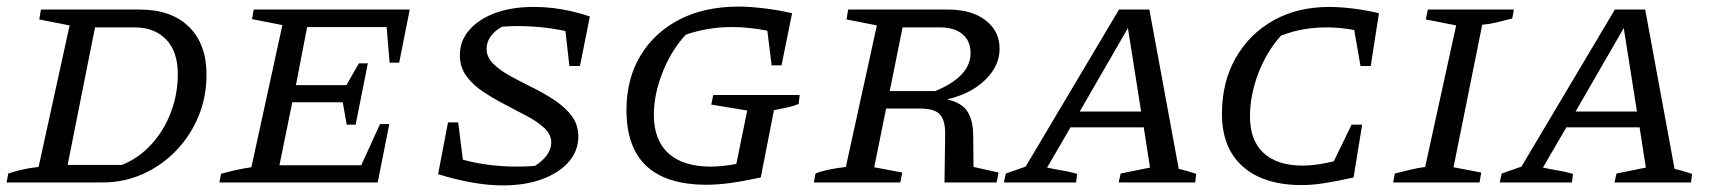

<svg xmlns="http://www.w3.org/2000/svg" viewBox="-20 -553 5205 582"><path d="M404 -524Q499 -524 552.5 -472Q606 -420 606 -326Q606 -259 581.5 -200Q557 -141 513.5 -96Q470 -51 413 -25.5Q356 0 291 0H0L5 -27Q22 -33 45.5 -38.5Q69 -44 97 -47L191 -476L99 -494L104 -524ZM349 -53Q400 -73 438.5 -115Q477 -157 498 -212.5Q519 -268 519 -328Q519 -397 483.5 -433.5Q448 -470 388 -470H268L185 -53Z M645 0 650 -26Q674 -33 697 -38Q720 -43 742 -46L836 -477L744 -495L749 -524H1222L1190 -363H1161L1152 -471H911L877 -295H1030L1068 -361H1095L1058 -175H1031L1019 -243H866L827 -52H1075L1132 -177H1160L1125 0Z M1706 -353 1694 -459Q1623 -474 1548 -474Q1536 -474 1524.5 -473.5Q1513 -473 1502 -472Q1481 -461 1468 -443.5Q1455 -426 1455 -405Q1455 -380 1475 -360Q1495 -340 1527 -322.5Q1559 -305 1594.5 -287.5Q1630 -270 1661.5 -249Q1693 -228 1713 -201.5Q1733 -175 1733 -139Q1733 -96 1704 -62.5Q1675 -29 1623.5 -10Q1572 9 1505 9Q1418 9 1308 -25L1338 -182H1369L1383 -69Q1459 -48 1547 -48Q1574 -48 1601 -50Q1624 -64 1637.5 -82.5Q1651 -101 1651 -121Q1651 -145 1631 -164Q1611 -183 1579.5 -200Q1548 -217 1513 -235Q1478 -253 1446 -274Q1414 -295 1394 -322Q1374 -349 1374 -386Q1374 -429 1402.5 -462Q1431 -495 1481 -513.5Q1531 -532 1598 -532Q1641 -532 1684 -524.5Q1727 -517 1768 -503L1738 -353Z M2122 7Q1879 7 1879 -219Q1879 -314 1921.5 -384.5Q1964 -455 2040 -494Q2116 -533 2219 -533Q2251 -533 2294 -528Q2337 -523 2381 -513L2349 -355H2319L2306 -460Q2251 -471 2198 -471Q2161 -471 2126 -465Q2091 -459 2059 -448Q2015 -401 1988.5 -334Q1962 -267 1962 -205Q1962 -128 2006.5 -88Q2051 -48 2134 -48Q2168 -48 2212 -56L2245 -218L2136 -236L2142 -265H2404L2401 -238Q2387 -232 2369.5 -228Q2352 -224 2326 -219L2286 -15Q2230 -3 2192 2Q2154 7 2122 7Z M2447 0 2452 -27Q2479 -39 2544 -47L2638 -476L2546 -494L2551 -524H2855Q2925 -524 2967.5 -491.5Q3010 -459 3010 -405Q3010 -353 2966 -310.5Q2922 -268 2851 -252Q2897 -241 2913.5 -213.5Q2930 -186 2930 -142L2931 -47L3007 -30L3001 0H2843L2845 -144Q2846 -185 2830.5 -204.5Q2815 -224 2768 -224H2666L2630 -46L2715 -30L2709 0ZM2829 -470H2716L2677 -277H2815Q2922 -321 2922 -392Q2922 -429 2897.5 -449.5Q2873 -470 2829 -470Z M3553 -41Q3567 -38 3580.5 -34Q3594 -30 3606 -26L3603 0H3371L3377 -27L3466 -45L3447 -167H3225L3154 -45Q3177 -40 3198.5 -36.5Q3220 -33 3245 -26L3242 0H3023L3029 -27L3089 -48L3372 -524H3464ZM3253 -215H3439L3399 -468Z M3926 8Q3811 8 3747.5 -48Q3684 -104 3684 -208Q3684 -304 3725.5 -377Q3767 -450 3840 -491Q3913 -532 4009 -532Q4040 -532 4078.5 -527.5Q4117 -523 4160 -513L4135 -353H4104L4085 -462Q4044 -470 4001 -470Q3967 -470 3933.5 -464.5Q3900 -459 3863 -445Q3819 -396 3794 -330Q3769 -264 3769 -200Q3769 -127 3810.5 -89Q3852 -51 3929 -51Q3969 -51 4023 -64L4077 -175H4109L4083 -15Q4029 -3 3993 2.5Q3957 8 3926 8Z M4203 0 4208 -27Q4232 -33 4255 -38.5Q4278 -44 4300 -47L4394 -476L4302 -494L4308 -524H4569L4564 -497Q4537 -490 4516.5 -485Q4496 -480 4473 -478L4386 -46L4470 -30L4465 0Z M5056 -41Q5070 -38 5083.5 -34Q5097 -30 5109 -26L5106 0H4874L4880 -27L4969 -45L4950 -167H4728L4657 -45Q4680 -40 4701.5 -36.5Q4723 -33 4748 -26L4745 0H4526L4532 -27L4592 -48L4875 -524H4967ZM4756 -215H4942L4902 -468Z"/></svg>

Font: Piazzolla SC
Style: Italic
Weight: 400
Italic angle: -11.3°
Designer: Juan Pablo del Peral
Foundry: Huerta Tipografica
Version: Version 1.330